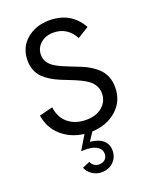

<svg xmlns="http://www.w3.org/2000/svg" viewBox="-171 -791 902 1136"><g transform="rotate(-20 279.5 -222.5)"><path d="M514.6 -193.4Q514.6 -106.4 453.1 -51.8Q391.6 2.9 298.3 6.8L263.2 59.6Q280.8 61 293.5 64.5Q331.5 73.2 351.8 95.9Q372.1 118.7 372.1 152.3Q372.1 196.3 342.8 224.6Q313.5 252.9 267.1 252.9Q236.8 252.9 210.2 235.4Q183.6 217.8 172.4 189.9L219.7 169.9Q225.1 185.1 238.8 194.6Q252.4 204.1 269 204.1Q293.5 204.1 307.6 190.9Q321.8 177.7 321.8 154.8Q321.8 128.9 298.8 112.5Q275.9 96.2 235.8 94.2Q230.5 94.2 217.3 94Q204.1 93.8 195.8 93.8L249.5 4.9Q168 -4.9 110.1 -54.7Q52.2 -104.5 38.6 -187L123.5 -208.5Q132.3 -141.1 177 -105.5Q221.7 -69.8 288.1 -69.8Q352.1 -69.8 390.4 -102.8Q428.7 -135.7 428.7 -186Q428.7 -212.9 416.7 -234.4Q404.8 -255.9 384.8 -270.8Q364.7 -285.6 338.6 -298.1Q312.5 -310.5 283.7 -321.8Q254.9 -333 226.1 -344.7Q197.3 -356.4 171.1 -372.1Q145 -387.7 125 -406.7Q105 -425.8 93 -454.1Q81.1 -482.4 81.1 -517.6Q81.1 -599.6 138.9 -648.9Q196.8 -698.2 282.7 -698.2Q418.5 -698.2 482.9 -584L411.6 -540Q367.7 -621.6 279.8 -621.6Q231.4 -621.6 199.2 -593.3Q167 -564.9 167 -521.5Q167 -497.1 179 -477.8Q190.9 -458.5 210.9 -444.8Q231 -431.2 257.1 -419.4Q283.2 -407.7 312 -396.7Q340.8 -385.7 369.6 -374Q398.4 -362.3 424.6 -345.9Q450.7 -329.6 470.7 -309.3Q490.7 -289.1 502.7 -259.5Q514.6 -230 514.6 -193.4Z"/></g></svg>

Font: HK Grotesk Medium Legacy
Style: Regular
Weight: 500
Designer: Alfredo Marco Pradil
Foundry: Hanken Design Co.
Version: Version 2.022;PS 002.022;hotconv 1.0.88;makeotf.lib2.5.64775